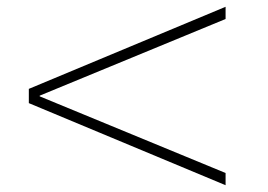

<svg xmlns="http://www.w3.org/2000/svg" viewBox="-20 -573 791 566"><path d="M645 -27 65 -269V-311L645 -553V-517L97 -291V-289L645 -63Z"/></svg>

Font: M PLUS 2 ExtraLight
Style: Regular
Weight: 250
Designer: Coji Morishita
Foundry: UNDERFOREST DESIGN
Version: Version 1.001